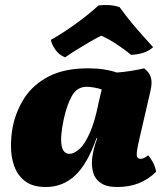

<svg xmlns="http://www.w3.org/2000/svg" viewBox="-20 -741 665 770"><path d="M558 -467Q579 -451 585 -430.5Q591 -410 584 -379L539 -184Q527 -133 528.5 -118.5Q530 -104 543 -104Q550 -104 557 -107Q564 -110 574 -118Q584 -108 594 -88.5Q604 -69 606 -52Q573 -20 535 -5.5Q497 9 450 9Q407 9 383.5 -7.5Q360 -24 353 -51Q346 -78 350 -110Q353 -130 357 -146Q361 -162 370 -187H367Q331 -84 281.5 -37.5Q232 9 164 9Q111 9 80.5 -14.5Q50 -38 37 -75Q24 -112 24 -154Q24 -196 31 -232Q44 -296 78.5 -349Q113 -402 175.5 -434.5Q238 -467 334 -467Q369 -467 397.5 -462.5Q426 -458 449 -450Q508 -455 558 -467ZM236 -264Q206 -124 259 -124Q276 -124 297.5 -142.5Q319 -161 340 -207.5Q361 -254 377 -336L388 -382Q376 -387 357.5 -390Q339 -393 328 -393Q289 -393 268.5 -356.5Q248 -320 236 -264ZM241 -511Q216 -521 201.5 -542.5Q187 -564 184 -581Q216 -599 251 -622.5Q286 -646 318.5 -671.5Q351 -697 375 -719Q395 -722 418 -720.5Q441 -719 460 -712Q486 -675 518.5 -637Q551 -599 594 -552Q565 -524 506 -521Q478 -544 446.5 -564.5Q415 -585 386 -598Q364 -587 336.5 -571Q309 -555 283.5 -539Q258 -523 241 -511Z"/></svg>

Font: Vollkorn Black
Style: Italic
Weight: 900
Italic angle: -11°
Designer: Friedrich Althausen
Foundry: Friedrich Althausen
Version: Version 5.000; ttfautohint (v1.8.3)